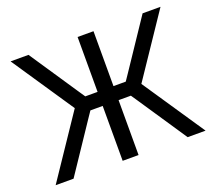

<svg xmlns="http://www.w3.org/2000/svg" viewBox="-121 -888 1185 1053"><g transform="rotate(-20 471.5 -361.5)"><path d="M425.3 -402.3V-320.3H301.8V-402.3ZM329.1 -284.2 138.7 0H34.2L277.3 -361.3L34.2 -722.7H138.7L329.1 -438.5L381.3 -361.3ZM518.1 -402.3H641.6V-320.3H518.1ZM518.1 -239.3V0H425.3V-722.7H518.1ZM614.3 -284.2 562 -361.3 614.3 -438.5 804.7 -722.7H909.2L666 -361.3L909.2 0H804.7Z"/></g></svg>

Font: Giphurs
Style: Regular
Weight: 400
Version: Version 2.010